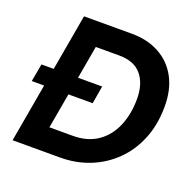

<svg xmlns="http://www.w3.org/2000/svg" viewBox="-124 -827 964 954"><g transform="rotate(20 358.0 -350.0)"><path d="M39 0 162 -700H415Q498 -700 560.5 -666Q623 -632 657.5 -568.5Q692 -505 692 -416Q692 -321 661 -244Q630 -167 574.5 -112.5Q519 -58 446.5 -29Q374 0 291 0ZM28 -309 45 -403H366L350 -309ZM189 -123H313Q390 -123 443 -159.5Q496 -196 523 -260Q550 -324 550 -404Q550 -484 511 -530.5Q472 -577 393 -577H269Z"/></g></svg>

Font: Cabin VF Beta
Style: Italic
Weight: 400
Italic angle: -7°
Designer: Pablo Impallari
Foundry: Pablo Impallari. http://www.impallari.com Igino Marini. http://www.ikern.com
Version: Version 2.300